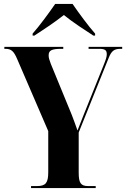

<svg xmlns="http://www.w3.org/2000/svg" viewBox="-20 -951 638 971"><path d="M145 -771H154C194 -797 258 -839 303 -875C347 -839 412 -797 452 -771H461V-781C427 -819 378 -886 347 -931H259C228 -886 179 -819 145 -781ZM137 0H464V-10H426C388 -10 378 -26 378 -79V-281L530 -659C544 -694 558 -704 589 -704H598V-714H428V-704H482C511 -704 520 -697 520 -677C520 -664 516 -651 503 -619L401 -365C392 -341 381 -314 372 -291C361 -323 352 -346 343 -370L237 -628C229 -649 226 -659 226 -671C226 -696 241 -704 290 -704H300V-714H2V-704H8C37 -704 50 -692 67 -652L224 -288V-80C224 -26 211 -10 167 -10H137Z"/></svg>

Font: Noto Serif Display Condensed Extra
Style: Regular
Weight: 800
Width: 3
Designer: Monotype Design Team
Foundry: Monotype Imaging Inc.
Version: Version 1.900